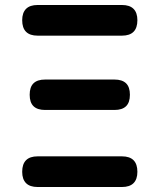

<svg xmlns="http://www.w3.org/2000/svg" viewBox="-20 -750 640 770"><path d="M469 0H131Q100 0 84.5 -15.5Q69 -31 69 -61Q69 -92 84.5 -107.5Q100 -123 131 -123H469Q500 -123 515.5 -107.5Q531 -92 531 -61Q531 -31 515.5 -15.5Q500 0 469 0ZM439 -309H161Q130 -309 114.5 -324Q99 -339 99 -370Q99 -401 114.5 -416Q130 -431 161 -431H439Q470 -431 485.5 -416Q501 -401 501 -370Q501 -339 485.5 -324Q470 -309 439 -309ZM469 -607H131Q100 -607 84.5 -622.5Q69 -638 69 -669Q69 -699 84.5 -714.5Q100 -730 131 -730H469Q500 -730 515.5 -714.5Q531 -699 531 -669Q531 -638 515.5 -622.5Q500 -607 469 -607Z"/></svg>

Font: Maple Mono NL
Style: Bold
Weight: 700
Monospace: yes
Designer: subframe7536
Version: Version 7.000